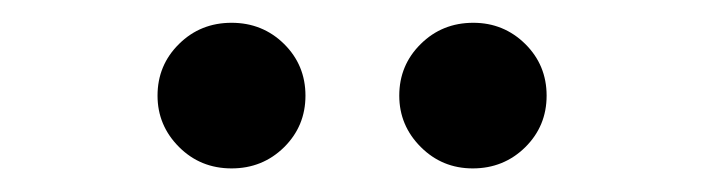

<svg xmlns="http://www.w3.org/2000/svg" viewBox="-20 -756 609 166"><path d="M388.7 -610.4Q362.3 -610.4 343.8 -628.9Q325.2 -647.5 325.2 -673.3Q325.2 -699.7 343.8 -718Q362.3 -736.3 389.2 -736.3Q415.5 -736.3 434.1 -718Q452.6 -699.7 452.6 -673.3Q452.6 -647 434.1 -628.7Q415.5 -610.4 388.7 -610.4ZM180.2 -610.4Q153.3 -610.4 134.8 -628.9Q116.2 -647.5 116.2 -673.3Q116.2 -699.7 134.8 -718Q153.3 -736.3 180.2 -736.3Q207 -736.3 225.6 -718Q244.1 -699.7 244.1 -673.3Q244.1 -647 225.6 -628.7Q207 -610.4 180.2 -610.4Z"/></svg>

Font: Inter 28pt Medium
Style: Regular
Weight: 500
Designer: Rasmus Andersson
Foundry: rsms
Version: Version 4.001;git-66647c0bb